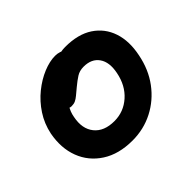

<svg xmlns="http://www.w3.org/2000/svg" viewBox="-120 -687 875 875"><g transform="rotate(-45 317.5 -249.5)"><path d="M292 12Q204 12 144.5 -26.5Q85 -65 60.5 -129.5Q36 -194 51 -274Q62 -327 90.5 -370.5Q119 -414 158 -445.5Q197 -477 238.5 -494Q280 -511 315 -511Q330 -511 343.5 -506.5Q357 -502 365 -492Q373 -482 370 -465Q363 -435 346 -411.5Q329 -388 287 -373Q259 -362 236.5 -344.5Q214 -327 199 -304.5Q184 -282 179 -253Q166 -188 198 -148.5Q230 -109 296 -109Q356 -109 401 -149Q446 -189 459 -256Q471 -315 447 -349.5Q423 -384 372 -384Q346 -384 327 -372Q308 -360 284 -340Q266 -325 254 -315Q242 -305 231.5 -300Q221 -295 206 -295Q190 -295 177.5 -310Q165 -325 171 -358Q177 -385 197.5 -411.5Q218 -438 248 -459.5Q278 -481 311.5 -494Q345 -507 376 -507Q459 -507 511 -472.5Q563 -438 583 -378.5Q603 -319 587 -242Q572 -165 529.5 -108Q487 -51 425.5 -19.5Q364 12 292 12Z"/></g></svg>

Font: Shantell Sans Light SemiBold
Style: Italic
Weight: 600
Italic angle: -11°
Version: Version 1.011;[c5ecc13dd]